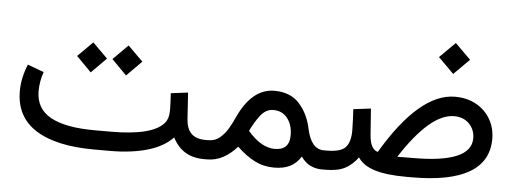

<svg xmlns="http://www.w3.org/2000/svg" viewBox="-45 -748 2357 878"><g transform="rotate(5 1133.5 -309.0)"><path d="M457 -419.4 525.4 -487.8 594.2 -419.4 525.4 -350.1ZM294.9 -419.4 363.3 -487.8 432.1 -419.4 363.3 -350.1ZM481 0H410.2Q234.9 0 141.4 -59.3Q47.9 -118.7 47.9 -236.3Q47.9 -269 54.9 -300.3Q62 -331.5 74.2 -360.4L148.9 -332.5Q141.1 -312 137.2 -288.6Q133.3 -265.1 133.3 -243.7Q133.8 -163.1 202.1 -125.5Q270.5 -87.9 405.3 -87.9H478.5Q572.8 -87.9 634.3 -103.3Q695.8 -118.7 722.7 -150.9Q731 -160.6 735.4 -175.3Q739.7 -189.9 739.7 -210.9Q739.7 -230.5 738.5 -249.8Q737.3 -269 736.3 -287.1L814.9 -296.9L822.8 -175.8Q825.7 -131.8 847.7 -109.9Q869.6 -87.9 914.6 -87.9H926.8V0H914.6Q862.3 0 826.9 -22Q791.5 -43.9 769.5 -86.9Q728 -43 654.1 -21.5Q580.1 0 481 0Z M1064.9 -70.3Q1034.7 -36.1 1000.7 -18.1Q966.8 0 927.7 0H907.2V-87.9H925.3Q955.6 -87.9 977.1 -105.2Q998.5 -122.6 1014.2 -148.4Q1029.8 -174.3 1041.5 -200.7Q1104 -339.4 1208 -339.4Q1282.2 -339.4 1323.2 -293.2Q1364.3 -247.1 1377.9 -180.7Q1397.5 -87.9 1456.1 -87.9H1469.2V0H1455.6Q1426.3 0 1401.6 -12Q1377 -23.9 1358.9 -50.8Q1337.9 -18.1 1308.3 -3.7Q1278.8 10.7 1235.4 10.7Q1188 10.7 1147.5 -9.8Q1106.9 -30.3 1064.9 -70.3ZM1107.9 -146.5Q1140.1 -109.4 1170.9 -92Q1201.7 -74.7 1231.4 -74.7Q1299.3 -74.7 1299.3 -142.6Q1299.3 -190.4 1275.6 -220.9Q1252 -251.5 1210.4 -251.5Q1176.3 -251.5 1151.1 -218.8Q1126 -186 1107.9 -146.5Z M1943.8 -558.6 2015.1 -629.4 2086.4 -558.6 2015.1 -487.3ZM1702.6 -102.1Q1870.1 -384.3 2033.2 -384.3Q2088.4 -384.3 2130.1 -361.1Q2171.9 -337.9 2195.6 -297.6Q2219.2 -257.3 2219.2 -206.1Q2218.3 0 1867.7 0H1842.8Q1751 0 1696.5 -17.1Q1642.1 -34.2 1619.6 -69.8Q1593.3 -34.2 1560.1 -17.1Q1526.9 0 1469.2 0H1449.7L1450.2 -87.9H1469.2Q1534.2 -87.9 1556.2 -112.5Q1578.1 -137.2 1578.1 -189.5Q1578.1 -211.4 1576.7 -238Q1575.2 -264.6 1574.2 -287.1L1654.3 -296.9L1663.1 -176.3Q1668 -111.3 1702.6 -102.1ZM1865.7 -88.4Q2132.3 -88.4 2132.3 -201.7Q2132.3 -241.7 2106 -268.6Q2079.6 -295.4 2037.1 -295.4Q1981 -295.4 1919.9 -242.4Q1858.9 -189.5 1793.5 -87.9Z"/></g></svg>

Font: Vazir FD
Style: Regular-FD
Weight: 400
Designer: Saber Rastikerdar
Foundry: Saber Rastikerdar
Version: Version 30.0.0